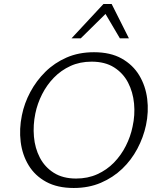

<svg xmlns="http://www.w3.org/2000/svg" viewBox="-20 -927 783 956"><path d="M347 9Q266 9 210 -21.5Q154 -52 122.5 -104Q91 -156 83 -220.5Q75 -285 89 -353Q101 -413 131 -469Q161 -525 206 -569.5Q251 -614 311.5 -640.5Q372 -667 448 -667Q530 -667 586 -635.5Q642 -604 673.5 -551.5Q705 -499 713 -434.5Q721 -370 707 -304Q694 -243 664 -186.5Q634 -130 588.5 -86.5Q543 -43 482.5 -17Q422 9 347 9ZM359 -38Q417 -38 464.5 -59.5Q512 -81 547.5 -117.5Q583 -154 606.5 -200.5Q630 -247 640 -296Q653 -354 647.5 -411.5Q642 -469 617.5 -516Q593 -563 548 -591.5Q503 -620 436 -620Q378 -620 331 -598.5Q284 -577 248.5 -540.5Q213 -504 189.5 -457.5Q166 -411 156 -362Q144 -304 149 -246.5Q154 -189 178.5 -142Q203 -95 248 -66.5Q293 -38 359 -38ZM336 -736 495 -907H536L519 -871L382 -736ZM577 -736 498 -870 495 -907H536L622 -736Z"/></svg>

Font: Ysabeau Office Light
Style: Italic
Weight: 300
Italic angle: -12°
Designer: Christian Thalmann (Catharsis Fonts)
Version: Version 2.001;gftools[0.9.30]; featfreeze: tnum,lnum,ss02